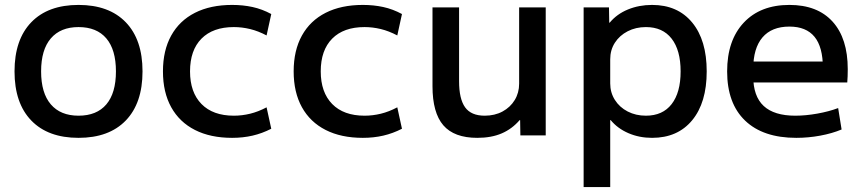

<svg xmlns="http://www.w3.org/2000/svg" viewBox="-20 -550 3501 780"><path d="M299 10Q175 10 107 -60.5Q39 -131 39 -260Q39 -389 107 -459.5Q175 -530 299 -530Q423 -530 491 -459.5Q559 -389 559 -260Q559 -131 491 -60.5Q423 10 299 10ZM299 -80Q373 -80 412 -126Q451 -172 451 -260Q451 -348 412 -394Q373 -440 299 -440Q226 -440 186.5 -394Q147 -348 147 -260Q147 -172 186.5 -126Q226 -80 299 -80Z M923 10Q835 10 772 -22Q709 -54 675.5 -114.5Q642 -175 642 -260Q642 -345 675.5 -405.5Q709 -466 772 -498Q835 -530 923 -530Q967 -530 1006 -521.5Q1045 -513 1082 -493L1063 -406Q1029 -424 996 -432Q963 -440 930 -440Q845 -440 798.5 -393Q752 -346 752 -260Q752 -175 798.5 -127.5Q845 -80 930 -80Q963 -80 996 -88Q1029 -96 1063 -114L1082 -27Q1045 -8 1006 1Q967 10 923 10Z M1454 10Q1366 10 1303 -22Q1240 -54 1206.5 -114.5Q1173 -175 1173 -260Q1173 -345 1206.5 -405.5Q1240 -466 1303 -498Q1366 -530 1454 -530Q1498 -530 1537 -521.5Q1576 -513 1613 -493L1594 -406Q1560 -424 1527 -432Q1494 -440 1461 -440Q1376 -440 1329.5 -393Q1283 -346 1283 -260Q1283 -175 1329.5 -127.5Q1376 -80 1461 -80Q1494 -80 1527 -88Q1560 -96 1594 -114L1613 -27Q1576 -8 1537 1Q1498 10 1454 10Z M1919 10Q1825 10 1781 -41Q1737 -92 1737 -200V-520H1845V-220Q1845 -148 1869.5 -114Q1894 -80 1949 -80Q1990 -80 2021.5 -97Q2053 -114 2071 -143.5Q2089 -173 2089 -210V-520H2197V0H2094L2093 -62H2091Q2060 -26 2018 -8Q1976 10 1919 10Z M2629 -530Q2733 -530 2792 -458.5Q2851 -387 2851 -260Q2851 -133 2792 -61.5Q2733 10 2629 10Q2577 10 2533 -9Q2489 -28 2461 -62H2459V210H2351V-520H2454L2455 -458H2457Q2486 -493 2531 -511.5Q2576 -530 2629 -530ZM2604 -440Q2563 -440 2530 -423Q2497 -406 2478 -376.5Q2459 -347 2459 -309V-211Q2459 -174 2478 -144Q2497 -114 2530 -97Q2563 -80 2604 -80Q2672 -80 2708.5 -127Q2745 -174 2745 -260Q2745 -346 2708.5 -393Q2672 -440 2604 -440Z M3215 10Q3080 10 3007 -60Q2934 -130 2934 -260Q2934 -386 3001.5 -458Q3069 -530 3187 -530Q3301 -530 3362.5 -462Q3424 -394 3424 -269Q3424 -256 3423.5 -240Q3423 -224 3422 -215H2994V-300H3340L3323 -274Q3323 -359 3289 -400.5Q3255 -442 3187 -442Q3115 -442 3077.5 -398Q3040 -354 3040 -270V-240Q3040 -159 3082.5 -119.5Q3125 -80 3211 -80Q3253 -80 3300.5 -88.5Q3348 -97 3385 -111L3399 -24Q3361 -8 3312.5 1Q3264 10 3215 10Z"/></svg>

Font: M PLUS 1 Medium
Style: Regular
Weight: 500
Designer: Coji Morishita
Foundry: UNDERFOREST DESIGN
Version: Version 1.001